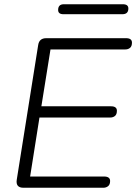

<svg xmlns="http://www.w3.org/2000/svg" viewBox="-20 -885 642 905"><path d="M91 0Q53 0 59 -38L160 -673Q165 -705 198 -705H574Q602 -705 602 -684Q602 -667 593 -659.5Q584 -652 571 -652H218L175 -384H503Q531 -384 531 -363Q531 -346 522 -338.5Q513 -331 499 -331H166L122 -53H470Q499 -53 499 -32Q499 -15 489.5 -7.5Q480 0 467 0ZM279 -818Q254 -818 254 -838Q254 -865 281 -865H559Q585 -865 585 -845Q585 -818 557 -818Z"/></svg>

Font: Nunito Light
Style: Italic
Weight: 300
Italic angle: -9°
Designer: Vernon Adams
Foundry: Vernon Adams
Version: Version 3.601; ttfautohint (v1.8.2.53-6de2)